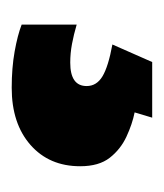

<svg xmlns="http://www.w3.org/2000/svg" viewBox="4 -44 280 328"><g transform="rotate(90 144.0 120.0)"><path d="M264 123Q264 176 227.5 208Q191 240 130 240Q96 240 68 235Q40 230 22 223V129Q39 134 55 137Q71 140 87 140Q127 140 127 112Q127 95 110.5 85Q94 75 56 68L86 0H181L172 30Q192 34 213.5 44Q235 54 249.5 72.5Q264 91 264 123Z"/></g></svg>

Font: Noto Sans Myanmar Black
Style: Regular
Weight: 900
Designer: Monotype Design Team
Foundry: Monotype Imaging Inc.
Version: Version 2.107; ttfautohint (v1.8.4.7-5d5b)